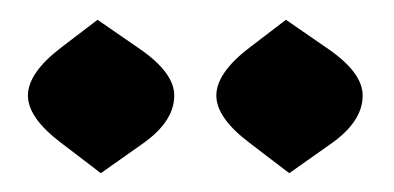

<svg xmlns="http://www.w3.org/2000/svg" viewBox="-20 -766 406 198"><path d="M278.3 -587.4 237.3 -618.7Q203.1 -644.5 203.1 -667.5Q203.1 -690.9 237.8 -717.3L274.9 -745.6L318.8 -715.3Q354 -690.9 354 -667.5Q354 -640.1 319.8 -616.7ZM84 -587.4 43 -618.7Q8.8 -644.5 8.8 -667.5Q8.8 -690.9 43.5 -717.3L80.6 -745.6L124.5 -715.3Q159.7 -690.9 159.7 -667.5Q159.7 -640.1 125.5 -616.7Z"/></svg>

Font: ALMAS
Style: Bold
Weight: 700
Designer: ALMAS Font/ by Husham Jawad Kadhim, derived from the Bainsely font by/ Paul James MIller
Foundry: High-Logic / Made with FontCreator
Version: Version 1.411;September 19, 2021;FontCreator 14.0.0.2814 32-